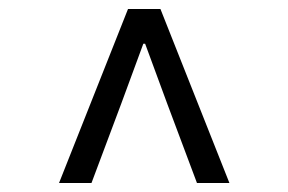

<svg xmlns="http://www.w3.org/2000/svg" viewBox="-20 -690 640 426"><path d="M111 -284 264 -670H336L489 -284H417L351 -460L302 -593H298L249 -460L183 -284Z"/></svg>

Font: Source Code Pro
Style: Regular
Weight: 400
Monospace: yes
Designer: Paul D. Hunt, Teo Tuominen
Foundry: Adobe Systems Incorporated
Version: Version 2.030;PS 1.000;hotconv 16.6.51;makeotf.lib2.5.65220